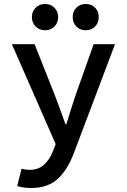

<svg xmlns="http://www.w3.org/2000/svg" viewBox="-20 -733 640 970"><path d="M208 -580.1Q178.7 -580.1 159.9 -599.1Q141.1 -618.2 141.1 -647Q141.1 -674.8 159.9 -693.8Q178.7 -712.9 208 -712.9Q236.3 -712.9 255.1 -693.8Q273.9 -674.8 273.9 -647Q273.9 -618.2 255.1 -599.1Q236.3 -580.1 208 -580.1ZM347.2 -647Q347.2 -675.3 365.7 -694.1Q384.3 -712.9 413.1 -712.9Q441.9 -712.9 460.4 -694.1Q479 -675.3 479 -647Q479 -618.2 460.4 -599.1Q441.9 -580.1 413.1 -580.1Q384.3 -580.1 365.7 -599.1Q347.2 -618.2 347.2 -647ZM137.2 216.8Q98.6 216.8 66.9 207L88.9 119.1Q108.4 125 129.9 125Q173.3 125 201.9 99.4Q230.5 73.7 246.1 34.2L261.2 -4.9L40 -509.8H154.8L255.9 -254.9Q274.9 -206.1 311 -105H314.9Q345.2 -203.1 362.8 -254.9L453.1 -509.8H561L356 33.2Q322.3 124.5 271.7 170.7Q221.2 216.8 137.2 216.8Z"/></svg>

Font: Office Code Pro Medium
Style: Regular
Weight: 500
Designer: Nathan Rutzky & Paul D. Hunt
Foundry: Adobe Systems Incorporated
Version: Version 1.004;PS 001.004;hotconv 1.0.70;makeotf.lib2.5.58329